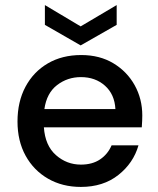

<svg xmlns="http://www.w3.org/2000/svg" viewBox="-20 -725 624 757"><path d="M299 12Q226 12 169.5 -20.5Q113 -53 81 -111Q49 -169 49 -246Q49 -324 80.5 -383Q112 -442 168.5 -475Q225 -508 300 -508Q373 -508 427 -475.5Q481 -443 511 -389Q541 -335 541 -270Q541 -260 540.5 -248.5Q540 -237 539 -223H153Q158 -151 200.5 -113.5Q243 -76 299 -76Q344 -76 374.5 -96.5Q405 -117 420 -152H526Q506 -82 446.5 -35Q387 12 299 12ZM299 -421Q246 -421 205 -389.5Q164 -358 155 -295H435Q432 -353 394 -387Q356 -421 299 -421ZM298 -546 157 -627V-705L298 -621L440 -705V-627Z"/></svg>

Font: DeepMind Sans Medium
Style: Regular
Weight: 500
Designer: Jonny Pinhorn / Modifications: Colophon Foundry
Foundry: Colophon Foundry
Version: Version 1.002; ttfautohint (v1.8.2)